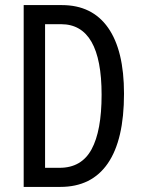

<svg xmlns="http://www.w3.org/2000/svg" viewBox="-20 -734 556 754"><path d="M467 -366Q467 -185 403.5 -92.5Q340 0 217 0H73V-714H223Q342 -714 404.5 -625Q467 -536 467 -366ZM379 -362Q379 -639 220 -639H157V-75H214Q300 -75 339.5 -147.5Q379 -220 379 -362Z"/></svg>

Font: Noto Sans Ethiopic ExtraCondensed
Style: Regular
Weight: 400
Width: 2
Designer: Monotype Design Team
Foundry: Monotype Imaging Inc.
Version: Version 2.102; ttfautohint (v1.8.4.7-5d5b)